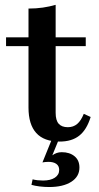

<svg xmlns="http://www.w3.org/2000/svg" viewBox="-20 -569 406 787"><path d="M181.5 197.6Q162.1 197.6 142.3 195.2Q122.6 192.7 108.9 188.7L113.7 166.1Q122.6 168.5 134.3 169.8Q146 171 156.5 171Q187.1 171 204.8 159.3Q222.6 147.6 222.6 127.4Q222.6 111.3 210.9 102.8Q199.2 94.4 178.2 94.4Q171 94.4 164.5 95.2Q158.1 96 154 96.8L200.8 -18.5H229.8L194.4 67.7Q203.2 61.3 212.5 58.1Q221.8 54.8 233.1 54.8Q265.3 54.8 285.5 71.4Q305.6 87.9 305.6 117.7Q305.6 154.8 272.2 176.2Q238.7 197.6 181.5 197.6ZM224.2 11.3Q160.5 11.3 128.6 -23.8Q96.8 -58.9 96.8 -128.2V-208.1H208.1V-106.5Q208.1 -75.8 220.6 -61.7Q233.1 -47.6 258.1 -47.6Q280.6 -47.6 296.4 -60.9Q312.1 -74.2 323.4 -102.4L351.6 -89.5Q335.5 -37.1 304.8 -12.9Q274.2 11.3 224.2 11.3ZM96.8 -208.1V-533.9Q128.2 -533.9 155.6 -537.9Q183.1 -541.9 208.1 -549.2V-208.1ZM4.8 -379.8V-416.1H331.5V-379.8Z"/></svg>

Font: Playfair 9pt
Style: Bold
Weight: 700
Designer: Claus Eggers Sørensen
Foundry: Claus Eggers Sørensen
Version: Version 2.203